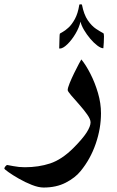

<svg xmlns="http://www.w3.org/2000/svg" viewBox="-91 -549 530 873"><path d="M368.2 -34.2Q368.2 35.2 344.2 104.7Q320.3 174.3 275.4 229Q251 259.3 208 281.5Q165 303.7 107.4 303.7Q84 303.7 53.7 291.7Q23.4 279.8 -5.1 263.4Q-33.7 247.1 -52.5 233.6Q-71.3 220.2 -71.3 217.3Q-71.3 213.4 -66.4 207.3Q-61.5 201.2 -58.1 201.2Q-56.2 201.2 -30.5 206.3Q-4.9 211.4 22 211.4Q84.5 211.4 137 194.1Q189.5 176.8 242.2 124.5Q284.2 82.5 302.5 54Q320.8 25.4 320.8 7.3Q320.8 -6.8 305.2 -28.8Q289.6 -50.8 268.8 -74.2Q248 -97.7 232.4 -115.7Q216.8 -133.8 216.8 -139.6Q216.8 -148.9 225.6 -170.7Q234.4 -192.4 246.3 -216.8Q258.3 -241.2 267.8 -259Q277.3 -276.9 278.8 -278.8Q299.8 -253.4 320.3 -213.1Q340.8 -172.9 354.5 -126.2Q368.2 -79.6 368.2 -34.2ZM381.8 -383.3Q381.8 -374.5 380.9 -355Q379.9 -335.4 378.9 -329.6Q367.7 -329.6 351.6 -341.8Q335.4 -354 319.3 -373Q303.2 -392.1 291 -412.8Q278.8 -433.6 274.9 -450.7Q269 -423.8 252.2 -395.5Q235.4 -367.2 215.3 -347.7Q195.3 -328.1 180.2 -328.1Q178.2 -328.1 178.2 -330.6Q178.2 -334 178.7 -345.5Q179.2 -356.9 179.2 -365.7Q179.7 -377.9 179.9 -386Q180.2 -394 181.6 -396.5Q182.1 -397.5 193.4 -403.3Q204.6 -409.2 220 -423.1Q235.4 -437 249.3 -462.2Q263.2 -487.3 269.5 -526.9Q269.5 -529.3 274.9 -529.3Q281.7 -529.3 281.7 -527.3Q290.5 -482.4 308.3 -456.5Q326.2 -430.7 345.5 -418Q364.7 -405.3 378.9 -397.9Q380.4 -397.5 381.1 -392.3Q381.8 -387.2 381.8 -383.3Z"/></svg>

Font: Scheherazade New
Style: Bold
Weight: 700
Designer: SIL International
Foundry: SIL International
Version: Version 4.000